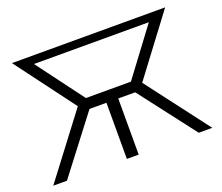

<svg xmlns="http://www.w3.org/2000/svg" viewBox="-117 -882 1216 1054"><g transform="rotate(-20 490.5 -355.0)"><path d="M26 0H106L357 -328H456V0H525V-328H624L876 0H955L678 -364L938 -710H43L302 -364ZM359 -391 155 -664H826L622 -391Z"/></g></svg>

Font: FIGSv2-sans-serif
Style: Regular
Weight: 400
Designer: Matt McInerney, Pablo Impallari, Rodrigo Fuenzalida,Mirko Velimirovic
Foundry: Matt McInerney, Pablo Impallari, Rodrigo Fuenzalida
Version: Version 4.021;hotconv 1.0.109;makeotfexe 2.5.65596